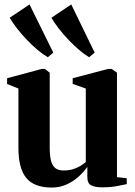

<svg xmlns="http://www.w3.org/2000/svg" viewBox="-20 -835 608 865"><path d="M440 9Q409 9 391.2 0.2Q373.5 -8.5 373.5 -37V-83.5Q357 -59.5 332.8 -38Q308.5 -16.5 278.2 -3.2Q248 10 213.5 10Q134.5 10 98.8 -32.8Q63 -75.5 63 -169V-436L12 -456.5V-482.5L168 -524.5H182L204 -507.5V-170.5Q204 -135 209.5 -112.2Q215 -89.5 228.5 -78.2Q242 -67 266.5 -67Q290.5 -67 309 -72.8Q327.5 -78.5 341.8 -87.2Q356 -96 366.5 -105V-436L307.5 -457V-482.5L467 -524.5H483L507 -507.5V-37L551 -32V-5.5Q533 -1.5 505 3.8Q477 9 440 9ZM195 -577.5Q174 -589.5 149.2 -610.2Q124.5 -631 100.5 -656.2Q76.5 -681.5 56.5 -707.2Q36.5 -733 23.5 -755L113 -815L220 -598L196 -577.5ZM381 -577.5Q360.5 -589.5 336.2 -610.2Q312 -631 288.2 -656Q264.5 -681 244.5 -706.8Q224.5 -732.5 211.5 -755L301 -815L406.5 -598L382 -577.5Z"/></svg>

Font: Merriweather 120pt
Style: Bold
Weight: 700
Designer: Eben Sorkin
Foundry: Eben Sorkin
Version: Version 2.100